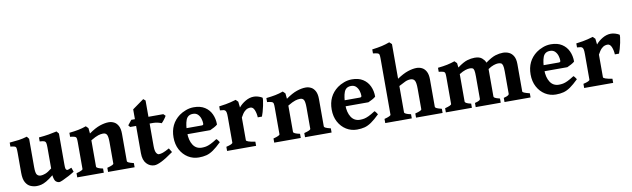

<svg xmlns="http://www.w3.org/2000/svg" viewBox="-45 -1293 6063 1843"><g transform="rotate(-10 2987.0 -371.5)"><path d="M570.8 -59.6Q546.9 -43.9 514.4 -26.6Q481.9 -9.3 455.1 2.7Q428.2 14.6 419.9 14.6Q402.8 14.6 386.7 1.7Q370.6 -11.2 363.8 -61.5Q323.2 -28.3 294.2 -12Q265.1 4.4 242.7 9.5Q220.2 14.6 199.2 14.6Q168.9 14.6 139.9 2.4Q110.8 -9.8 92 -42.5Q73.2 -75.2 73.2 -136.2V-332.5Q73.2 -363.8 70.8 -377.2Q68.4 -390.6 56.2 -395Q43.9 -399.4 15.1 -402.3V-441.4Q68.8 -445.8 106.2 -450.9Q143.6 -456.1 186.5 -468.8L205.1 -444.8V-168Q205.1 -110.4 218.3 -94.2Q231.4 -78.1 255.4 -78.1Q272.5 -78.1 298.6 -87.4Q324.7 -96.7 363.8 -127.9V-332.5Q363.8 -361.8 360.4 -376.2Q356.9 -390.6 343.8 -395.8Q330.6 -400.9 300.3 -402.3V-441.4Q354 -445.8 396.2 -452.9Q438.5 -460 476.1 -468.8L495.6 -444.8V-143.6Q495.6 -113.8 498 -104.5Q500.5 -95.2 506.8 -89.8Q512.2 -85.4 521.7 -87.9Q531.2 -90.3 556.2 -101.1Z M896 0V-40.5Q931.2 -49.8 945.3 -56.9Q959.5 -64 959.5 -70.3V-279.8Q959.5 -332 949.2 -351.6Q939 -371.1 911.6 -371.1Q890.6 -371.1 864.5 -363Q838.4 -355 791 -326.7V-70.3Q791 -53.7 854.5 -40.5V0H595.7V-40.5Q659.2 -57.1 659.2 -70.3V-332.5Q659.2 -357.9 656.5 -370.1Q653.8 -382.3 640.6 -387.2Q627.4 -392.1 595.7 -395.5V-434.6Q647 -439.9 685.3 -447.5Q723.6 -455.1 761.7 -468.8L783.7 -446.8L789.1 -393.6Q850.1 -437 897.7 -452.9Q945.3 -468.8 983.4 -468.8Q1011.7 -468.8 1036.1 -456.3Q1060.5 -443.8 1075.9 -415Q1091.3 -386.2 1091.3 -337.4V-70.3Q1091.3 -64 1103.8 -57.1Q1116.2 -50.3 1154.8 -40.5V0Z M1533.7 -81.5Q1463.9 -31.2 1418.2 -8.3Q1372.6 14.6 1346.7 14.6Q1302.2 14.6 1270 -20Q1237.8 -54.7 1237.8 -122.6V-388.2H1179.7L1164.6 -406.7L1202.6 -454.1H1237.8V-549.8L1349.6 -629.9L1369.6 -612.8V-454.1H1514.6L1533.7 -435.1Q1524.4 -418 1509.3 -398.7Q1494.1 -379.4 1484.4 -371.1Q1472.7 -377 1449.5 -382.6Q1426.3 -388.2 1404.8 -388.2H1369.6V-169.4Q1369.6 -122.1 1381.1 -102.5Q1392.6 -83 1407.2 -83Q1424.3 -83 1446.3 -90.6Q1468.3 -98.1 1509.8 -121.1Z M2004.9 -267.1Q1996.1 -257.3 1971.7 -244.1Q1947.3 -231 1931.6 -224.6H1631.8L1632.8 -283.2H1857.4Q1868.7 -283.2 1872.3 -286.9Q1876 -290.5 1876 -300.8Q1876 -320.8 1868.4 -345.9Q1860.8 -371.1 1843 -389.4Q1825.2 -407.7 1794.9 -407.7Q1743.7 -407.7 1726.3 -362.1Q1709 -316.4 1709 -237.8Q1709 -164.6 1738.5 -118.9Q1768.1 -73.2 1824.2 -73.2Q1844.7 -73.2 1864.3 -76.9Q1883.8 -80.6 1909.7 -92.8Q1935.5 -105 1974.1 -129.9Q1980.5 -126.5 1990.2 -112.8Q2000 -99.1 2002 -95.2Q1956.1 -50.3 1921.4 -26.4Q1886.7 -2.4 1853.8 6.1Q1820.8 14.6 1779.8 14.6Q1722.7 14.6 1675.5 -14.6Q1628.4 -43.9 1600.3 -95.9Q1572.3 -147.9 1572.3 -216.8Q1572.3 -347.2 1670.4 -420.4Q1697.8 -440.4 1735.4 -454.6Q1772.9 -468.8 1813.5 -468.8Q1877.4 -468.8 1919.9 -441.7Q1962.4 -414.6 1983.6 -368.9Q2004.9 -323.2 2004.9 -267.1Z M2478.5 -445.8Q2482.9 -442.9 2480.5 -420.2Q2478 -397.5 2471.4 -366.7Q2464.8 -335.9 2456.8 -307.9Q2448.7 -279.8 2442.9 -266.6H2402.3Q2400.4 -306.2 2387.2 -338.6Q2374 -371.1 2348.1 -371.1Q2336.4 -371.1 2321.8 -366.9Q2307.1 -362.8 2289.6 -346.2Q2272 -329.6 2251.5 -291V-70.3Q2251.5 -63 2272.2 -55.2Q2293 -47.4 2338.9 -40.5V0H2056.2V-40.5Q2119.6 -55.2 2119.6 -70.3V-320.3Q2119.6 -352.5 2116.2 -365.2Q2112.8 -377.9 2108.4 -382.3Q2102.1 -389.2 2092.8 -391.6Q2083.5 -394 2056.2 -395.5V-434.6Q2096.7 -439.9 2122.1 -444.3Q2147.5 -448.7 2169.4 -454.3Q2191.4 -460 2222.2 -468.8L2244.1 -446.8L2250.5 -389.6Q2276.9 -421.9 2316.9 -445.3Q2356.9 -468.8 2398.9 -468.8Q2418.5 -468.8 2439.7 -462.4Q2460.9 -456.1 2478.5 -445.8Z M2815.9 0V-40.5Q2851.1 -49.8 2865.2 -56.9Q2879.4 -64 2879.4 -70.3V-279.8Q2879.4 -332 2869.1 -351.6Q2858.9 -371.1 2831.5 -371.1Q2810.5 -371.1 2784.4 -363Q2758.3 -355 2710.9 -326.7V-70.3Q2710.9 -53.7 2774.4 -40.5V0H2515.6V-40.5Q2579.1 -57.1 2579.1 -70.3V-332.5Q2579.1 -357.9 2576.4 -370.1Q2573.7 -382.3 2560.5 -387.2Q2547.4 -392.1 2515.6 -395.5V-434.6Q2566.9 -439.9 2605.2 -447.5Q2643.6 -455.1 2681.6 -468.8L2703.6 -446.8L2709 -393.6Q2770 -437 2817.6 -452.9Q2865.2 -468.8 2903.3 -468.8Q2931.6 -468.8 2956.1 -456.3Q2980.5 -443.8 2995.8 -415Q3011.2 -386.2 3011.2 -337.4V-70.3Q3011.2 -64 3023.7 -57.1Q3036.1 -50.3 3074.7 -40.5V0Z M3546.4 -267.1Q3537.6 -257.3 3513.2 -244.1Q3488.8 -231 3473.1 -224.6H3173.3L3174.3 -283.2H3398.9Q3410.2 -283.2 3413.8 -286.9Q3417.5 -290.5 3417.5 -300.8Q3417.5 -320.8 3409.9 -345.9Q3402.3 -371.1 3384.5 -389.4Q3366.7 -407.7 3336.4 -407.7Q3285.2 -407.7 3267.8 -362.1Q3250.5 -316.4 3250.5 -237.8Q3250.5 -164.6 3280 -118.9Q3309.6 -73.2 3365.7 -73.2Q3386.2 -73.2 3405.8 -76.9Q3425.3 -80.6 3451.2 -92.8Q3477.1 -105 3515.6 -129.9Q3522 -126.5 3531.7 -112.8Q3541.5 -99.1 3543.5 -95.2Q3497.6 -50.3 3462.9 -26.4Q3428.2 -2.4 3395.3 6.1Q3362.3 14.6 3321.3 14.6Q3264.2 14.6 3217 -14.6Q3169.9 -43.9 3141.8 -95.9Q3113.8 -147.9 3113.8 -216.8Q3113.8 -347.2 3211.9 -420.4Q3239.3 -440.4 3276.9 -454.6Q3314.5 -468.8 3355 -468.8Q3418.9 -468.8 3461.4 -441.7Q3503.9 -414.6 3525.1 -368.9Q3546.4 -323.2 3546.4 -267.1Z M3897.9 0V-40.5Q3933.1 -49.8 3947.3 -56.9Q3961.4 -64 3961.4 -70.3V-270Q3961.4 -329.6 3949.5 -350.3Q3937.5 -371.1 3908.7 -371.1Q3882.3 -371.1 3856.2 -359.1Q3830.1 -347.2 3793 -326.7V-70.3Q3793 -53.7 3856.4 -40.5V0H3597.7V-40.5Q3661.1 -57.1 3661.1 -70.3V-614.3Q3661.1 -641.6 3658.4 -653.8Q3655.8 -666 3642.6 -670.7Q3629.4 -675.3 3597.7 -678.7V-717.8Q3657.2 -725.6 3694.3 -734.1Q3731.4 -742.7 3770 -756.8L3793 -735.4V-397.5Q3853.5 -438 3900.4 -453.4Q3947.3 -468.8 3985.4 -468.8Q4013.7 -468.8 4038.1 -456.3Q4062.5 -443.8 4077.9 -415Q4093.3 -386.2 4093.3 -337.4V-70.3Q4093.3 -64 4105.7 -57.1Q4118.2 -50.3 4156.7 -40.5V0Z M4760.3 0V-40.5Q4795.4 -49.8 4804.4 -56.9Q4813.5 -64 4813.5 -70.3V-289.6Q4813.5 -329.6 4808.1 -347.9Q4802.7 -366.2 4791.5 -371.1Q4780.3 -376 4763.2 -376Q4745.6 -376 4720 -367.4Q4694.3 -358.9 4664.6 -338.4V-70.3Q4664.6 -64 4674.8 -57.1Q4685.1 -50.3 4723.6 -40.5V0H4479.5V-40.5Q4514.6 -49.8 4523.7 -56.9Q4532.7 -64 4532.7 -70.3V-289.6Q4532.7 -329.6 4528.8 -347.9Q4524.9 -366.2 4514.9 -371.1Q4504.9 -376 4487.3 -376Q4469.2 -376 4443.6 -367.9Q4418 -359.9 4383.8 -338.4V-70.3Q4383.8 -63 4397.5 -55.2Q4411.1 -47.4 4442.4 -40.5V0H4188.5V-40.5Q4252 -57.1 4252 -70.3V-332.5Q4252 -358.4 4249.3 -370.4Q4246.6 -382.3 4233.4 -387.2Q4220.2 -392.1 4188.5 -395.5V-434.6Q4243.7 -440.4 4280.5 -448.2Q4317.4 -456.1 4354.5 -468.8L4376.5 -446.8L4381.8 -403.3Q4439.9 -446.3 4478 -457.5Q4516.1 -468.8 4551.3 -468.8Q4597.7 -468.8 4621.6 -448.2Q4645.5 -427.7 4652.8 -407.7L4654.8 -402.3Q4714.4 -445.3 4752.9 -457Q4791.5 -468.8 4827.1 -468.8Q4858.4 -468.8 4885.3 -456.3Q4912.1 -443.8 4928.7 -415Q4945.3 -386.2 4945.3 -337.4V-70.3Q4945.3 -64 4960.4 -57.1Q4975.6 -50.3 5014.2 -40.5V0Z M5485.4 -267.1Q5476.6 -257.3 5452.1 -244.1Q5427.7 -231 5412.1 -224.6H5112.3L5113.3 -283.2H5337.9Q5349.1 -283.2 5352.8 -286.9Q5356.4 -290.5 5356.4 -300.8Q5356.4 -320.8 5348.9 -345.9Q5341.3 -371.1 5323.5 -389.4Q5305.7 -407.7 5275.4 -407.7Q5224.1 -407.7 5206.8 -362.1Q5189.5 -316.4 5189.5 -237.8Q5189.5 -164.6 5219 -118.9Q5248.5 -73.2 5304.7 -73.2Q5325.2 -73.2 5344.7 -76.9Q5364.3 -80.6 5390.1 -92.8Q5416 -105 5454.6 -129.9Q5460.9 -126.5 5470.7 -112.8Q5480.5 -99.1 5482.4 -95.2Q5436.5 -50.3 5401.9 -26.4Q5367.2 -2.4 5334.2 6.1Q5301.3 14.6 5260.3 14.6Q5203.1 14.6 5156 -14.6Q5108.9 -43.9 5080.8 -95.9Q5052.7 -147.9 5052.7 -216.8Q5052.7 -347.2 5150.9 -420.4Q5178.2 -440.4 5215.8 -454.6Q5253.4 -468.8 5293.9 -468.8Q5357.9 -468.8 5400.4 -441.7Q5442.9 -414.6 5464.1 -368.9Q5485.4 -323.2 5485.4 -267.1Z M5959 -445.8Q5963.4 -442.9 5960.9 -420.2Q5958.5 -397.5 5951.9 -366.7Q5945.3 -335.9 5937.3 -307.9Q5929.2 -279.8 5923.3 -266.6H5882.8Q5880.9 -306.2 5867.7 -338.6Q5854.5 -371.1 5828.6 -371.1Q5816.9 -371.1 5802.2 -366.9Q5787.6 -362.8 5770 -346.2Q5752.4 -329.6 5731.9 -291V-70.3Q5731.9 -63 5752.7 -55.2Q5773.4 -47.4 5819.3 -40.5V0H5536.6V-40.5Q5600.1 -55.2 5600.1 -70.3V-320.3Q5600.1 -352.5 5596.7 -365.2Q5593.3 -377.9 5588.9 -382.3Q5582.5 -389.2 5573.2 -391.6Q5564 -394 5536.6 -395.5V-434.6Q5577.1 -439.9 5602.5 -444.3Q5627.9 -448.7 5649.9 -454.3Q5671.9 -460 5702.6 -468.8L5724.6 -446.8L5731 -389.6Q5757.3 -421.9 5797.4 -445.3Q5837.4 -468.8 5879.4 -468.8Q5898.9 -468.8 5920.2 -462.4Q5941.4 -456.1 5959 -445.8Z"/></g></svg>

Font: Gentium Book Plus
Style: Bold
Weight: 700
Designer: Victor Gaultney, Annie Olsen, Iska Routamaa, Becca Hirsbrunner
Foundry: SIL International
Version: Version 6.101